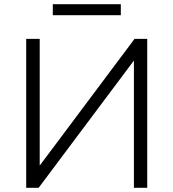

<svg xmlns="http://www.w3.org/2000/svg" viewBox="-20 -889 821 909"><path d="M104 0V-705H168V-93H159L617 -705H677V0H614V-613H622L163 0ZM230 -817V-869H552V-817Z"/></svg>

Font: Nunito Sans 9pt Light
Style: Regular
Weight: 300
Version: Version 3.101;gftools[0.9.27]